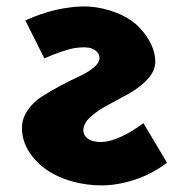

<svg xmlns="http://www.w3.org/2000/svg" viewBox="-20 -550 569 585"><path d="M46.9 -160.2Q46.9 -189 64.5 -214.4Q82 -239.7 108.2 -256.3Q134.3 -272.9 165 -289.3Q195.8 -305.7 221.9 -317.6Q248 -329.6 265.6 -344.2Q283.2 -358.9 283.2 -373Q283.2 -378.4 281 -383.8Q278.8 -389.2 273.4 -394Q268.1 -398.9 260 -402.1Q252 -405.3 238.5 -405.8Q225.1 -406.2 208.3 -403.6Q191.4 -400.9 167.5 -392.8Q143.6 -384.8 115.2 -372.1L57.1 -487.8Q118.2 -515.1 174.6 -524.7Q231 -534.2 273.2 -527.6Q315.4 -521 350.3 -504.4Q385.3 -487.8 407.2 -463.6Q429.2 -439.5 441.2 -413.6Q453.1 -387.7 453.1 -362.8Q453.1 -334.5 430.7 -309.8Q408.2 -285.2 376 -266.8Q343.8 -248.5 311.3 -231.4Q278.8 -214.4 256.3 -194.3Q233.9 -174.3 233.9 -152.8Q233.9 -142.1 241.2 -133.3Q248.5 -124.5 263.9 -120.1Q279.3 -115.7 300.3 -118.2Q321.3 -120.6 352.1 -135Q382.8 -149.4 417 -174.8L488.8 -54.2Q443.8 -20 391.4 -2.7Q338.9 14.6 291 14.9Q243.2 15.1 198 2.2Q152.8 -10.7 119.9 -34.2Q86.9 -57.6 66.9 -90.3Q46.9 -123 46.9 -160.2Z"/></svg>

Font: Hussar Preview
Style: Bold
Weight: 700
Foundry: Cannot Into Space Fonts, PlusOne Fonts
Version: Version 2.29RC2 "Millennial"